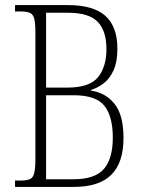

<svg xmlns="http://www.w3.org/2000/svg" viewBox="-20 -734 569 754"><path d="M39 0V-25H61Q85 -25 97.5 -30.5Q110 -36 114.5 -54.5Q119 -73 119 -110V-606Q119 -643 114.5 -660.5Q110 -678 97.5 -683.5Q85 -689 61 -689H39V-714H247Q346 -714 393.5 -672Q441 -630 441 -542Q441 -491 426 -458Q411 -425 387.5 -407Q364 -389 338 -381V-378Q394 -370 429.5 -326.5Q465 -283 465 -192Q465 -95 417 -47.5Q369 0 271 0ZM244 -390Q332 -390 365 -431Q398 -472 398 -541Q398 -613 363.5 -648.5Q329 -684 246 -684H161V-390ZM268 -30Q353 -30 388 -70.5Q423 -111 423 -194Q423 -277 390 -318.5Q357 -360 269 -360H161V-30Z"/></svg>

Font: Noto Serif Lao Condensed ExtraLight
Style: Regular
Weight: 200
Width: 3
Designer: Monotype Design Team
Foundry: Monotype Imaging Inc.
Version: Version 2.003; ttfautohint (v1.8.4.7-5d5b)